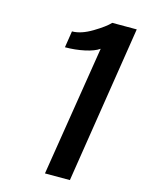

<svg xmlns="http://www.w3.org/2000/svg" viewBox="-112 -798 639 863"><g transform="rotate(15 207.5 -366.0)"><path d="M124 -571 136 -648Q178 -648 229.5 -679Q281 -710 301 -732H415L300 0H184L281 -606Q259 -590 215 -580.5Q171 -571 124 -571Z"/></g></svg>

Font: Exo
Style: Demi Bold Italic
Weight: 600
Designer: Natanael Gama
Version: Version 1